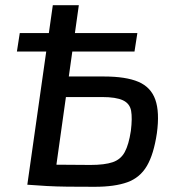

<svg xmlns="http://www.w3.org/2000/svg" viewBox="-20 -710 671 738"><path d="M45 -512 56 -583H508L497 -512ZM379 -416Q464 -416 512 -395.5Q560 -375 577 -327Q594 -279 583 -198Q571 -117 544.5 -72Q518 -27 469.5 -9.5Q421 8 344 8Q283 8 239.5 7.5Q196 7 160 5Q124 3 85 0L110 -79Q132 -78 190 -77Q248 -76 328 -76Q382 -76 413 -86.5Q444 -97 459.5 -125.5Q475 -154 483 -207Q489 -256 484 -284Q479 -312 452.5 -324.5Q426 -337 372 -337H148L159 -416ZM283 -690 186 0H85L183 -690Z"/></svg>

Font: Exo 2 Medium
Style: Italic
Weight: 500
Italic angle: -8°
Designer: Natanael Gama
Foundry: Natanael Gama
Version: Version 2.010